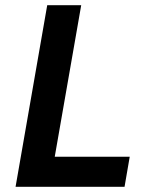

<svg xmlns="http://www.w3.org/2000/svg" viewBox="-20 -720 580 740"><path d="M40 0H460L480 -116H191L293 -700H162Z"/></svg>

Font: Fixel Display 20240404 SemiBold
Style: Italic
Weight: 600
Italic angle: -10°
Designer: AlfaBravo + MacPaw
Foundry: Kyrylo Tkachov, Marchela Mozhyna, Serhii Makarenko, Maria Weinstein, Zakhar Kryvoshyya
Version: Version 1.211;Glyphs 3.2 (3225)